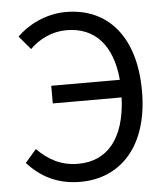

<svg xmlns="http://www.w3.org/2000/svg" viewBox="-54 -795 745 856"><g transform="rotate(-5 319.0 -367.0)"><path d="M104 -596C146 -638 204 -666 268 -666C395 -666 472 -581 486 -425H179V-346H487C480 -162 399 -68 269 -68C193 -68 136 -99 86 -150L36 -92C97 -25 172 13 272 13C450 13 580 -118 580 -366C580 -615 456 -747 272 -747C181 -747 99 -703 53 -656Z"/></g></svg>

Font: Noto Sans CJK JP Regular
Style: Regular
Weight: 400
Designer: Ryoko NISHIZUKA (kana & ideographs); Paul D. Hunt (Latin, Greek & Cyrillic); Wenlong ZHANG (bopomofo); Sandoll Communica
Foundry: Adobe Systems Incorporated
Version: Version 1.001;PS 1.001;hotconv 1.0.78;makeotf.lib2.5.61930